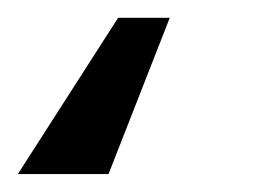

<svg xmlns="http://www.w3.org/2000/svg" viewBox="-65 -83 286 216"><path d="M67.9 -63H126L57.1 112.8H-44.9Z"/></svg>

Font: Lorenzo Sans
Style: Italic
Weight: 400
Italic angle: -12°
Foundry: Intel Corporation
Version: Version 1.00; ttfautohint (v1.5)